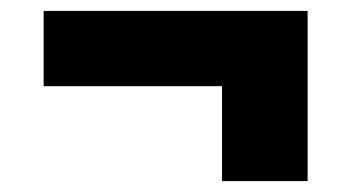

<svg xmlns="http://www.w3.org/2000/svg" viewBox="-20 -417 644 352"><path d="M544 -397V-85H387V-259H60V-397Z"/></svg>

Font: Work Sans ExtraBold
Style: Regular
Weight: 800
Designer: Wei Huang
Foundry: Wei Huang
Version: Version 2.012; ttfautohint (v1.8.3)